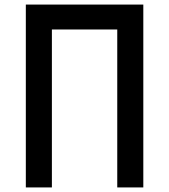

<svg xmlns="http://www.w3.org/2000/svg" viewBox="-20 -820 740 840"><path d="M93 -800H607V0H493V-691H207V0H93Z"/></svg>

Font: Martian Mono
Style: Regular
Weight: 400
Monospace: yes
Designer: Roman Shamin
Foundry: Evil Martians
Version: Version 1.000; ttfautohint (v1.8.4.7-5d5b)